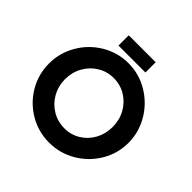

<svg xmlns="http://www.w3.org/2000/svg" viewBox="-216 -1077 1285 1285"><g transform="rotate(45 426.0 -434.5)"><path d="M425 -744Q526 -744 612.5 -692.5Q699 -641 750.5 -554Q802 -467 802 -367Q802 -265 750.5 -179Q699 -93 612.5 -42.5Q526 8 425 8Q323 8 237 -42.5Q151 -93 100.5 -179Q50 -265 50 -367Q50 -467 100.5 -554Q151 -641 237.5 -692.5Q324 -744 425 -744ZM430 -132Q492 -132 543 -163.5Q594 -195 623 -248.5Q652 -302 652 -367Q652 -433 622 -487Q592 -541 540.5 -572.5Q489 -604 426 -604Q363 -604 311.5 -572.5Q260 -541 230 -487Q200 -433 200 -367Q200 -303 230.5 -249Q261 -195 313.5 -163.5Q366 -132 430 -132ZM549 -877V-780H294V-877Z"/></g></svg>

Font: Josefin Sans
Style: Bold
Weight: 700
Designer: Santiago Orozco
Foundry: Typemade
Version: Version 2.000